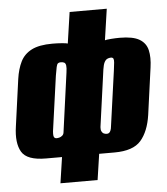

<svg xmlns="http://www.w3.org/2000/svg" viewBox="-51 -637 696 798"><g transform="rotate(-5 296.5 -238.0)"><path d="M169 115 185 7Q169 7 152 7Q135 7 118 7Q39 7 17 -30.5Q-5 -68 5 -136L32 -332Q38 -374 53 -404Q68 -434 99.5 -450Q131 -466 186 -466Q207 -466 225.5 -464.5Q244 -463 250 -461L269 -591H424L405 -461Q411 -463 430.5 -464.5Q450 -466 467 -466Q522 -466 549 -450Q576 -434 583 -404Q590 -374 584 -332L557 -136Q547 -68 514.5 -30.5Q482 7 404 7Q388 7 372 7Q356 7 340 7L324 115ZM169 -73Q174 -73 180.5 -74.5Q187 -76 193 -81Q199 -86 200 -94L234 -341Q237 -361 235.5 -370.5Q234 -380 228.5 -383Q223 -386 214 -386Q206 -386 202 -382.5Q198 -379 195.5 -367.5Q193 -356 189 -332L157 -103Q156 -91 157 -84.5Q158 -78 161.5 -75.5Q165 -73 169 -73ZM379 -73Q384 -73 388 -75.5Q392 -78 395 -85Q398 -92 399 -103L431 -332Q434 -354 435 -365.5Q436 -377 433.5 -382Q431 -387 423 -387Q415 -387 408 -383.5Q401 -380 396 -370.5Q391 -361 388 -341L355 -103Q354 -92 357.5 -85Q361 -78 367 -75.5Q373 -73 379 -73Z"/></g></svg>

Font: Alumni Sans Black
Style: Italic
Weight: 900
Italic angle: -8°
Version: Version 1.016